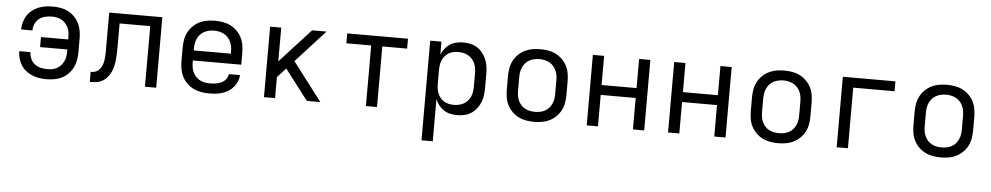

<svg xmlns="http://www.w3.org/2000/svg" viewBox="-40 -862 7281 1411"><g transform="rotate(5 3600.0 -156.5)"><path d="M302 8Q275 8 248.5 4Q222 0 197 -10.5Q172 -21 150.5 -38Q129 -55 115 -77.5Q101 -100 93.5 -126.5Q86 -153 86 -180Q86 -180 86 -180Q86 -180 86 -180H169Q169 -180 169 -180Q169 -180 169 -180Q169 -155 179.5 -131.5Q190 -108 209 -93Q228 -78 253 -72Q278 -66 302 -66Q321 -66 339.5 -69.5Q358 -73 374.5 -82Q391 -91 403.5 -105.5Q416 -120 424 -137Q432 -154 434.5 -172.5Q437 -191 437 -210V-223H236V-297H437V-310Q437 -329 434.5 -347.5Q432 -366 424 -383Q416 -400 403.5 -414.5Q391 -429 374.5 -438Q358 -447 339.5 -450.5Q321 -454 302 -454Q278 -454 253 -448Q228 -442 209 -427Q190 -412 179.5 -388.5Q169 -365 169 -340Q169 -340 169 -340Q169 -340 169 -340H86Q86 -340 86 -340Q86 -340 86 -340Q86 -367 93.5 -393.5Q101 -420 115 -442.5Q129 -465 150.5 -482Q172 -499 197 -509.5Q222 -520 248.5 -524Q275 -528 302 -528Q332 -528 361 -523Q390 -518 416 -505Q442 -492 463 -470.5Q484 -449 497 -423Q510 -397 515 -368Q520 -339 520 -310V-210Q520 -181 515 -152Q510 -123 497 -97Q484 -71 463 -49.5Q442 -28 416 -15Q390 -2 361 3Q332 8 302 8Z M622 0V-74Q637 -74 651.5 -77.5Q666 -81 677.5 -91Q689 -101 697 -114Q705 -127 709.5 -141Q714 -155 716 -170Q718 -185 719 -200Q720 -215 720 -230Q720 -245 720 -260Q720 -265 720 -270.5Q720 -276 720 -281V-520H1112V0H1029V-447H803V-279Q803 -279 803 -278.5Q803 -278 803 -278V-277Q803 -254 802.5 -230Q802 -206 799.5 -182Q797 -158 792 -134.5Q787 -111 777 -89Q767 -67 751.5 -48.5Q736 -30 715 -18Q694 -6 670 -3Q646 0 622 0Z M1502 8Q1473 8 1443.5 3Q1414 -2 1387.5 -15Q1361 -28 1339.5 -48.5Q1318 -69 1304.5 -95.5Q1291 -122 1285.5 -151Q1280 -180 1280 -210V-310Q1280 -339 1285 -368.5Q1290 -398 1303.5 -424Q1317 -450 1338.5 -471Q1360 -492 1386 -505Q1412 -518 1441.5 -523Q1471 -528 1500 -528Q1529 -528 1558.5 -523Q1588 -518 1614 -505Q1640 -492 1661.5 -471Q1683 -450 1696.5 -424Q1710 -398 1715 -368.5Q1720 -339 1720 -310V-223H1363V-210Q1363 -191 1366 -172Q1369 -153 1377 -136Q1385 -119 1398.5 -104.5Q1412 -90 1428.5 -81.5Q1445 -73 1464 -69.5Q1483 -66 1502 -66Q1524 -66 1545 -69Q1566 -72 1585.5 -81Q1605 -90 1619 -107Q1633 -124 1635 -146H1718Q1716 -121 1706.5 -98Q1697 -75 1681 -56.5Q1665 -38 1644 -25Q1623 -12 1599.5 -4.5Q1576 3 1551.5 5.5Q1527 8 1502 8ZM1363 -297H1637V-310Q1637 -329 1634 -347.5Q1631 -366 1623 -383.5Q1615 -401 1602.5 -415Q1590 -429 1573 -438Q1556 -447 1537.5 -451Q1519 -455 1500 -455Q1481 -455 1462.5 -451Q1444 -447 1427 -438Q1410 -429 1397.5 -415Q1385 -401 1377 -383.5Q1369 -366 1366 -347.5Q1363 -329 1363 -310Z M1907 0V-520H1989V-271L2217 -520H2323L2107 -283L2323 0H2223L2052 -224L1989 -155V0Z M2659 0V-447H2476V-520H2924V-447H2741V0Z M3088 215V-520H3171V-424Q3181 -448 3197 -468.5Q3213 -489 3234.5 -503Q3256 -517 3281.5 -522.5Q3307 -528 3332 -528Q3360 -528 3386.5 -522Q3413 -516 3436 -501Q3459 -486 3476 -464Q3493 -442 3503 -416.5Q3513 -391 3516.5 -364Q3520 -337 3520 -310V-210Q3520 -183 3516.5 -156Q3513 -129 3503 -103.5Q3493 -78 3476 -56Q3459 -34 3436 -19Q3413 -4 3386.5 2Q3360 8 3332 8Q3307 8 3281.5 2.5Q3256 -3 3234.5 -17Q3213 -31 3197 -51.5Q3181 -72 3171 -96V215ZM3301 -65Q3320 -65 3338.5 -69Q3357 -73 3373.5 -82Q3390 -91 3403 -105.5Q3416 -120 3423.5 -137Q3431 -154 3434 -172.5Q3437 -191 3437 -210V-310Q3437 -329 3434 -347.5Q3431 -366 3423.5 -383Q3416 -400 3403 -414.5Q3390 -429 3373.5 -438Q3357 -447 3338.5 -451Q3320 -455 3301 -455Q3282 -455 3264 -451Q3246 -447 3230 -437.5Q3214 -428 3202 -413.5Q3190 -399 3183 -382Q3176 -365 3173.5 -346.5Q3171 -328 3171 -310V-210Q3171 -192 3173.5 -173.5Q3176 -155 3183 -138Q3190 -121 3202 -106.5Q3214 -92 3230 -82.5Q3246 -73 3264 -69Q3282 -65 3301 -65Z M3900 8Q3871 8 3841.5 3Q3812 -2 3786 -15Q3760 -28 3738.5 -49Q3717 -70 3703.5 -96Q3690 -122 3685 -151.5Q3680 -181 3680 -210V-310Q3680 -339 3685 -368.5Q3690 -398 3703.5 -424Q3717 -450 3738.5 -471Q3760 -492 3786 -505Q3812 -518 3841.5 -523Q3871 -528 3900 -528Q3929 -528 3958.5 -523Q3988 -518 4014 -505Q4040 -492 4061.5 -471Q4083 -450 4096.5 -424Q4110 -398 4115 -368.5Q4120 -339 4120 -310V-210Q4120 -181 4115 -151.5Q4110 -122 4096.5 -96Q4083 -70 4061.5 -49Q4040 -28 4014 -15Q3988 -2 3958.5 3Q3929 8 3900 8ZM3900 -66Q3919 -66 3937.5 -69.5Q3956 -73 3973 -82Q3990 -91 4002.5 -105Q4015 -119 4023 -136.5Q4031 -154 4034 -172.5Q4037 -191 4037 -210V-310Q4037 -329 4034 -347.5Q4031 -366 4023 -383.5Q4015 -401 4002.5 -415Q3990 -429 3973 -438Q3956 -447 3937.5 -451Q3919 -455 3900 -455Q3881 -455 3862.5 -451Q3844 -447 3827 -438Q3810 -429 3797.5 -415Q3785 -401 3777 -383.5Q3769 -366 3766 -347.5Q3763 -329 3763 -310V-210Q3763 -191 3766 -172.5Q3769 -154 3777 -136.5Q3785 -119 3797.5 -105Q3810 -91 3827 -82Q3844 -73 3862.5 -69.5Q3881 -66 3900 -66Z M4288 0V-520H4371V-305H4629V-520H4712V0H4629V-232H4371V0Z M4888 0V-520H4971V-305H5229V-520H5312V0H5229V-232H4971V0Z M5700 8Q5671 8 5641.5 3Q5612 -2 5586 -15Q5560 -28 5538.5 -49Q5517 -70 5503.5 -96Q5490 -122 5485 -151.5Q5480 -181 5480 -210V-310Q5480 -339 5485 -368.5Q5490 -398 5503.5 -424Q5517 -450 5538.5 -471Q5560 -492 5586 -505Q5612 -518 5641.5 -523Q5671 -528 5700 -528Q5729 -528 5758.5 -523Q5788 -518 5814 -505Q5840 -492 5861.5 -471Q5883 -450 5896.5 -424Q5910 -398 5915 -368.5Q5920 -339 5920 -310V-210Q5920 -181 5915 -151.5Q5910 -122 5896.5 -96Q5883 -70 5861.5 -49Q5840 -28 5814 -15Q5788 -2 5758.5 3Q5729 8 5700 8ZM5700 -66Q5719 -66 5737.5 -69.5Q5756 -73 5773 -82Q5790 -91 5802.5 -105Q5815 -119 5823 -136.5Q5831 -154 5834 -172.5Q5837 -191 5837 -210V-310Q5837 -329 5834 -347.5Q5831 -366 5823 -383.5Q5815 -401 5802.5 -415Q5790 -429 5773 -438Q5756 -447 5737.5 -451Q5719 -455 5700 -455Q5681 -455 5662.5 -451Q5644 -447 5627 -438Q5610 -429 5597.5 -415Q5585 -401 5577 -383.5Q5569 -366 5566 -347.5Q5563 -329 5563 -310V-210Q5563 -191 5566 -172.5Q5569 -154 5577 -136.5Q5585 -119 5597.5 -105Q5610 -91 5627 -82Q5644 -73 5662.5 -69.5Q5681 -66 5700 -66Z M6132 0V-520H6520V-447H6215V0Z M6900 8Q6871 8 6841.5 3Q6812 -2 6786 -15Q6760 -28 6738.5 -49Q6717 -70 6703.5 -96Q6690 -122 6685 -151.5Q6680 -181 6680 -210V-310Q6680 -339 6685 -368.5Q6690 -398 6703.5 -424Q6717 -450 6738.5 -471Q6760 -492 6786 -505Q6812 -518 6841.5 -523Q6871 -528 6900 -528Q6929 -528 6958.5 -523Q6988 -518 7014 -505Q7040 -492 7061.5 -471Q7083 -450 7096.5 -424Q7110 -398 7115 -368.5Q7120 -339 7120 -310V-210Q7120 -181 7115 -151.5Q7110 -122 7096.5 -96Q7083 -70 7061.5 -49Q7040 -28 7014 -15Q6988 -2 6958.5 3Q6929 8 6900 8ZM6900 -66Q6919 -66 6937.5 -69.5Q6956 -73 6973 -82Q6990 -91 7002.5 -105Q7015 -119 7023 -136.5Q7031 -154 7034 -172.5Q7037 -191 7037 -210V-310Q7037 -329 7034 -347.5Q7031 -366 7023 -383.5Q7015 -401 7002.5 -415Q6990 -429 6973 -438Q6956 -447 6937.5 -451Q6919 -455 6900 -455Q6881 -455 6862.5 -451Q6844 -447 6827 -438Q6810 -429 6797.5 -415Q6785 -401 6777 -383.5Q6769 -366 6766 -347.5Q6763 -329 6763 -310V-210Q6763 -191 6766 -172.5Q6769 -154 6777 -136.5Q6785 -119 6797.5 -105Q6810 -91 6827 -82Q6844 -73 6862.5 -69.5Q6881 -66 6900 -66Z"/></g></svg>

Font: Iosevka SS04 Extended
Style: Regular
Weight: 400
Width: 7
Monospace: yes
Designer: Belleve Invis
Foundry: Belleve Invis
Version: Version 19.0.0; ttfautohint (v1.8.4)